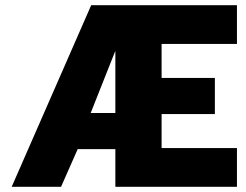

<svg xmlns="http://www.w3.org/2000/svg" viewBox="-20 -719 947 739"><path d="M331 -699H892V-550H602V-419H807V-280H602V-149H892V0H424V-145H279L215 0H25ZM424 -284V-521H423L329 -284Z"/></svg>

Font: Prompt
Style: Bold
Weight: 700
Designer: Katatrad Team
Foundry: CadsonDemak
Version: Version 1.000